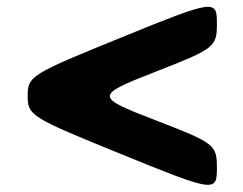

<svg xmlns="http://www.w3.org/2000/svg" viewBox="-20 -693 702 555"><path d="M60 -416C60 -359 68 -354 334 -246C599 -138 607 -137 607 -206C607 -275 602 -279 428 -346C254 -413 254 -417 428 -485C602 -553 607 -557 607 -626C607 -695 599 -694 334 -586C68 -478 60 -473 60 -416Z"/></svg>

Font: Hussar Print
Style: Bold
Weight: 700
Foundry: Cannot Into Space Fonts
Version: Version 2.00